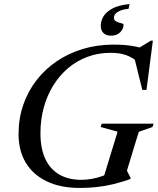

<svg xmlns="http://www.w3.org/2000/svg" viewBox="-20 -916 778 947"><path d="M381 -29Q405.5 -29 432.5 -33.8Q459.5 -38.5 485.5 -47.8Q511.5 -57 532.5 -70.5L485.5 -23L560 -266.5L476.5 -289.5L482 -306H737.5L732 -289.5L664.5 -266L606 -74L624.5 -38.5L623 -33Q581.5 -18 540.2 -8Q499 2 457.5 6.5Q416 11 374 11Q278.5 11 210.8 -21.5Q143 -54 107.2 -113.5Q71.5 -173 71.5 -254.5Q71.5 -331.5 94.8 -399Q118 -466.5 160.5 -521Q203 -575.5 261.2 -614.8Q319.5 -654 390.2 -675Q461 -696 540.5 -696Q568 -696 594 -694Q620 -692 646 -687Q672 -682 697.5 -673L650 -670.5L724 -715.5H734L702.5 -472.5H682L640.5 -639.5L668.5 -603.5Q635 -632.5 602.5 -644Q570 -655.5 525.5 -655.5Q464 -655.5 410.8 -635.5Q357.5 -615.5 315 -579.2Q272.5 -543 242 -493.2Q211.5 -443.5 195.5 -384.2Q179.5 -325 179.5 -259.5Q179.5 -183.5 203.5 -132.2Q227.5 -81 272.8 -55Q318 -29 381 -29ZM589.5 -795Q589.5 -773.5 572.8 -756.8Q556 -740 528 -740Q504 -740 490.5 -752.8Q477 -765.5 477 -791Q477 -811 489.2 -833.2Q501.5 -855.5 532.5 -873Q563.5 -890.5 619 -896L614 -872.5Q587.5 -870 571.8 -863Q556 -856 549 -847.2Q542 -838.5 542 -828.5Q542 -815.5 554 -809.8Q566 -804 577.8 -801.5Q589.5 -799 589.5 -795Z"/></svg>

Font: Newsreader 36pt Medium
Style: Italic
Weight: 500
Italic angle: -17°
Designer: Hugues Gentile
Foundry: Production Type
Version: Version 1.003